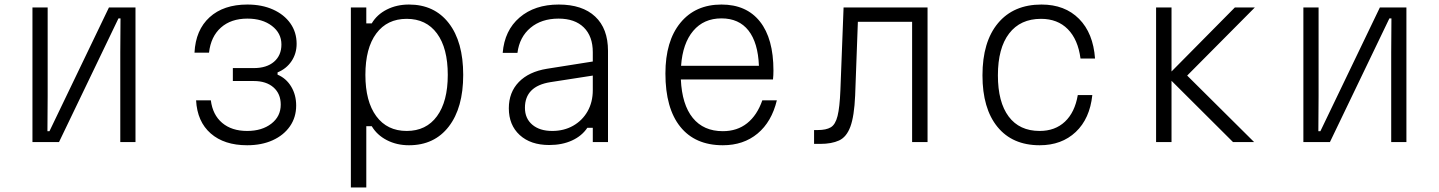

<svg xmlns="http://www.w3.org/2000/svg" viewBox="-20 -626 6340 846"><path d="M123 0V-593H190V-204L189 -48H198L460 -593H577V0H510V-396L511 -545H502L240 0Z M1069 14Q968 14 908.5 -38Q849 -90 844 -184H909Q917 -120 959 -84.5Q1001 -49 1069 -49Q1134 -49 1175.5 -81Q1217 -113 1217 -165Q1217 -213 1185 -241Q1153 -269 1098 -269H1006V-326H1098Q1155 -326 1187.5 -354Q1220 -382 1220 -430Q1220 -480 1178 -512Q1136 -544 1070 -544Q998 -544 953.5 -504.5Q909 -465 901 -394H837Q842 -494 903.5 -550Q965 -606 1070 -606Q1134 -606 1183 -584Q1232 -562 1259.5 -523Q1287 -484 1287 -433Q1287 -390 1264.5 -356.5Q1242 -323 1203 -307V-297Q1241 -281 1263 -244.5Q1285 -208 1285 -161Q1285 -109 1257.5 -69.5Q1230 -30 1181.5 -8Q1133 14 1069 14Z M1526 200V-593H1594V-523H1618Q1641 -562 1684.5 -584Q1728 -606 1782 -606Q1894 -606 1957.5 -524Q2021 -442 2021 -296Q2021 -151 1957.5 -68.5Q1894 14 1782 14Q1728 14 1684.5 -8.5Q1641 -31 1618 -70H1594V200ZM1772 -49Q1858 -49 1905.5 -114Q1953 -179 1953 -296Q1953 -414 1905.5 -478.5Q1858 -543 1772 -543Q1686 -543 1638 -478.5Q1590 -414 1590 -296Q1590 -179 1638 -114Q1686 -49 1772 -49Z M2568 -63Q2544 -27 2500.5 -7Q2457 13 2400 13Q2318 13 2270 -31Q2222 -75 2222 -149Q2222 -219 2266 -264.5Q2310 -310 2390 -323L2592 -355V-396Q2592 -466 2552.5 -505Q2513 -544 2441 -544Q2366 -544 2317.5 -503.5Q2269 -463 2260 -393H2195Q2203 -492 2269.5 -549Q2336 -606 2442 -606Q2546 -606 2602.5 -553Q2659 -500 2659 -402V0H2592V-63ZM2293 -151Q2293 -104 2325.5 -76.5Q2358 -49 2413 -49Q2465 -49 2505.5 -72Q2546 -95 2569 -135.5Q2592 -176 2592 -229V-293L2405 -264Q2293 -246 2293 -151Z M3403 -184Q3380 -89 3318 -37.5Q3256 14 3165 14Q3043 14 2977.5 -67.5Q2912 -149 2912 -302Q2912 -445 2978 -525.5Q3044 -606 3159 -606Q3269 -606 3328.5 -531Q3388 -456 3388 -315Q3388 -305 3387.5 -295Q3387 -285 3386 -276H2980Q2985 -165 3032.5 -106.5Q3080 -48 3165 -48Q3228 -48 3272 -83Q3316 -118 3339 -184ZM3159 -545Q3081 -545 3034.5 -490Q2988 -435 2981 -336H3324Q3320 -438 3278 -491.5Q3236 -545 3159 -545Z M3567 8V-53H3584Q3620 -53 3640.5 -65Q3661 -77 3670.5 -115Q3680 -153 3683 -229L3697 -593H4067V0H3999V-530H3760L3748 -205Q3744 -114 3727 -68Q3710 -22 3677 -7Q3644 8 3595 8Z M4561 14Q4441 14 4375 -67Q4309 -148 4309 -294Q4309 -442 4377.5 -524Q4446 -606 4569 -606Q4672 -606 4734.5 -543Q4797 -480 4805 -368H4741Q4730 -452 4685 -497.5Q4640 -543 4567 -543Q4476 -543 4426.5 -478.5Q4377 -414 4377 -294Q4377 -176 4424.5 -112.5Q4472 -49 4561 -49Q4629 -49 4672.5 -90Q4716 -131 4729 -207H4793Q4782 -103 4720 -44.5Q4658 14 4561 14Z M5074 0V-593H5142V-311L5421 -593H5509L5211 -293L5506 0H5413L5142 -270V0Z M5723 0V-593H5790V-204L5789 -48H5798L6060 -593H6177V0H6110V-396L6111 -545H6102L5840 0Z"/></svg>

Font: Martian Mono ExtraLight
Style: Regular
Weight: 200
Monospace: yes
Designer: Roman Shamin
Foundry: Evil Martians
Version: Version 1.000; ttfautohint (v1.8.4.7-5d5b)